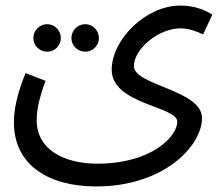

<svg xmlns="http://www.w3.org/2000/svg" viewBox="-20 -439 800 691"><path d="M30 1C30 158 159 232 326 232C570 232 707 86 707 -14C707 -116 462 -131 462 -201C462 -264 552 -337 629 -337C660 -337 688 -326 711 -315L744 -386C726 -399 685 -419 629 -419C504 -419 382 -296 382 -188C382 -63 618 -57 618 -1C618 53 524 150 331 150C207 150 112 97 112 -6C112 -46 123 -92 144 -148L72 -176C43 -105 30 -47 30 1ZM287 -253C314 -253 336 -275 336 -302C336 -329 314 -352 287 -352C259 -352 237 -329 237 -302C237 -275 259 -253 287 -253ZM150 -253C177 -253 199 -275 199 -302C199 -329 177 -352 150 -352C122 -352 100 -329 100 -302C100 -275 122 -253 150 -253Z"/></svg>

Font: Noto Sans Arabic UI
Style: Regular
Weight: 400
Designer: Monotype Design Team, Nadine Chahine and Nizar Qandah
Foundry: Monotype Imaging Inc.
Version: Version 2.010